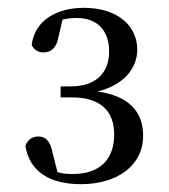

<svg xmlns="http://www.w3.org/2000/svg" viewBox="-20 -926 431 491"><path d="M187 -455C279 -455 346 -502 346 -579C346 -641 309 -681 229 -692C296 -708 331 -751 331 -799C331 -860 281 -906 194 -906C128 -906 69 -876 61 -811C67 -798 78 -792 91 -792C109 -792 124 -802 129 -829L140 -876C153 -879 165 -880 176 -880C228 -880 259 -849 259 -794C259 -735 220 -705 161 -705H135V-677H164C237 -677 272 -642 272 -582C272 -518 235 -481 166 -481C151 -481 138 -482 127 -486L115 -533C109 -566 96 -577 78 -577C64 -577 51 -570 45 -553C55 -489 105 -455 187 -455Z"/></svg>

Font: Noto Serif HK Medium
Style: Regular
Weight: 500
Designer: Ryoko NISHIZUKA 西塚涼子 (kana & ideographs); Frank Grießhammer (Latin, Greek & Cyrillic); Wenlong ZHANG 张文龙 (bopomofo); San
Foundry: Adobe
Version: Version 2.001;hotconv 1.1.0;makeotfexe 2.6.0